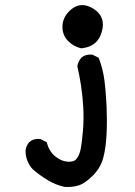

<svg xmlns="http://www.w3.org/2000/svg" viewBox="-20 -606 540 767"><path d="M235.8 140.1Q201.2 132.3 170.9 113.8Q140.6 95.7 112.8 71.8L112.3 71.3H111.8Q82 39.1 82 -3.9V-4.4V-4.9Q84.5 -23.4 96.2 -37.6L96.7 -38.1L97.2 -38.6Q113.8 -53.2 139.6 -50.8H141.6L143.1 -49.8L162.6 -40L166.5 -38.1L167.5 -34.2Q177.2 0 201.7 19.5Q226.1 39.1 252.4 40Q265.1 40.5 273.4 37.4Q281.7 34.2 286.6 27.3Q298.3 11.7 302.7 -12.7Q307.6 -38.6 311.5 -85.4Q315.4 -131.8 312.5 -179.2Q311 -202.6 308.8 -223.9Q306.6 -245.1 303.7 -264.2Q297.9 -301.8 289.6 -338.4L289.1 -340.8V-342.8Q292.5 -360.8 304.2 -374.5L304.7 -375L305.2 -375.5Q321.8 -390.1 347.7 -387.7H349.6L351.1 -386.7L370.6 -377L374 -375L375.5 -371.6Q391.6 -329.6 397.5 -282.7Q399.4 -267.1 400.9 -250.5Q402.3 -233.9 403.6 -216.3Q404.8 -198.7 405.8 -180.2Q408.2 -124 405.8 -71.3Q404.3 -44.9 401.4 -21.5Q398.4 2 393.1 22Q382.8 63.5 350.6 95.7Q318.4 127.9 292 135.3Q266.6 142.6 237.8 140.6H236.8ZM303.7 -413.1Q274.4 -419.9 252 -442.4Q228.5 -465.8 229.5 -501.5Q230.5 -536.6 258.8 -563.5Q288.1 -590.8 320.3 -584.5Q330.6 -582.5 339.8 -578.4Q349.1 -574.2 357.4 -568.4Q365.7 -562.5 373 -554.7Q396 -529.3 389.6 -492.2Q383.3 -457 363.3 -437.5Q343.3 -417.5 306.6 -413.1H305.2Z"/></svg>

Font: NaikaiFont
Style: Bold
Weight: 700
Version: Version 1.89